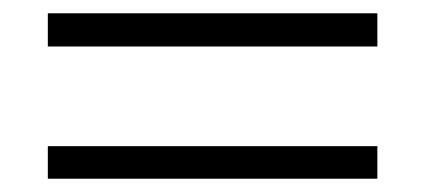

<svg xmlns="http://www.w3.org/2000/svg" viewBox="-20 -432 640 289"><path d="M52 -362H548V-412H52ZM52 -163H548V-212H52Z"/></svg>

Font: Poppy and Pepper Light
Style: Regular
Weight: 300
Designer: Thy Ha
Foundry: Thy Ha
Version: Version 0.001;Glyphs 3.2 (3227)